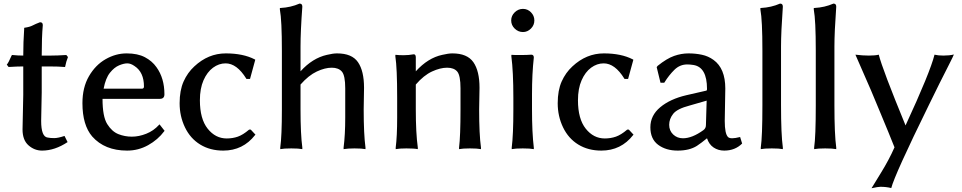

<svg xmlns="http://www.w3.org/2000/svg" viewBox="-20 -794 5190 1036"><path d="M16.6 -445.3Q25.4 -454.1 43 -495.1L44.9 -497.1H47.9Q77.1 -494.1 105.5 -494.1Q105.5 -566.4 110.4 -637.7V-643.6L113.3 -644.5Q140.6 -648.4 156.2 -656.7Q171.9 -665 195.3 -673.8H197.3Q210.9 -673.8 210.9 -658.2Q205.1 -591.8 205.1 -494.1H254.9Q289.1 -494.1 335.9 -497.1H337.9L346.7 -486.3L337.9 -460.9L331.1 -432.6H328.1Q295.9 -435.5 245.1 -435.5H205.1V-294.9L202.1 -141.6Q202.1 -55.7 237.3 -51.8Q252 -48.8 272.5 -48.8Q293 -48.8 328.1 -60.5L344.7 -27.3Q275.4 18.6 207 18.6Q166 18.6 133.8 -9.8Q101.6 -38.1 101.6 -95.7L105.5 -282.2V-435.5Q72.3 -435.5 28.3 -432.6H26.4Z M424.8 -237.3Q424.8 -322.3 460 -382.8Q495.1 -443.4 549.8 -474.6Q604.5 -505.9 663.6 -505.9Q722.7 -505.9 761.7 -485.4Q800.8 -464.8 824.2 -431.6Q867.2 -372.1 867.2 -285.2Q867.2 -260.7 842.8 -260.7H533.2Q533.2 -165 558.6 -124.5Q584 -84 618.7 -70.3Q653.3 -56.6 691.4 -56.6Q729.5 -56.6 769 -72.3Q808.6 -87.9 837.9 -120.1L840.8 -123L868.2 -87.9L866.2 -85.9Q832 -40 779.3 -10.7Q726.6 18.6 666 18.6Q544.9 18.6 477.5 -57.6Q424.8 -119.1 424.8 -237.3ZM539.1 -315.4H745.1Q756.8 -315.4 756.8 -327.1Q756.8 -404.3 706.1 -437.5Q685.5 -452.1 667 -452.1Q648.4 -452.1 622.6 -441.4Q596.7 -430.7 573.2 -401.4Q549.8 -372.1 539.1 -315.4Z M1028.3 -435.5Q1103.5 -505.9 1198.2 -505.9Q1292 -505.9 1354.5 -473.6L1357.4 -471.7L1329.1 -368.2H1309.6L1308.6 -370.1Q1257.8 -452.1 1197.3 -452.1Q1161.1 -452.1 1129.4 -428.7Q1097.7 -405.3 1078.1 -360.8Q1058.6 -316.4 1058.6 -252.9Q1058.6 -152.3 1100.6 -99.6Q1142.6 -46.9 1203.1 -46.9Q1235.4 -46.9 1263.2 -56.6Q1291 -66.4 1323.2 -93.8L1324.2 -94.7H1333L1358.4 -67.4L1356.4 -65.4Q1291 18.6 1184.6 18.6Q1113.3 18.6 1060.1 -14.2Q1006.8 -46.9 978 -106.9Q949.2 -167 949.2 -236.8Q949.2 -306.6 970.7 -354.5Q992.2 -402.3 1028.3 -435.5Z M1490.2 -742.2V-751H1494.1Q1548.8 -753.9 1595.7 -774.4H1597.7Q1611.3 -774.4 1611.3 -757.8Q1601.6 -626 1601.6 -543V-409.2Q1666 -480.5 1744.1 -498Q1776.4 -505.9 1798.8 -505.9Q1878.9 -505.9 1911.6 -458.5Q1944.3 -411.1 1944.3 -320.3L1942.4 -204.1Q1942.4 -69.3 1952.1 2V10.7Q1932.6 6.8 1892.6 6.8Q1857.4 6.8 1834 10.7V2Q1842.8 -66.4 1842.8 -160.2V-317.4Q1842.8 -386.7 1824.7 -407.7Q1806.6 -428.7 1770 -428.7Q1733.4 -428.7 1689.5 -408.2Q1645.5 -387.7 1601.6 -337.9V-204.1Q1601.6 -69.3 1611.3 2V10.7Q1591.8 6.8 1551.8 6.8Q1511.7 6.8 1492.2 10.7V2Q1501 -59.6 1501 -204.1V-519.5Q1501 -685.5 1490.2 -742.2Z M2113.3 -489.3V-498H2117.2Q2130.9 -496.1 2158.2 -496.1Q2185.5 -496.1 2211.9 -501H2212.9Q2222.7 -501 2223.6 -486.3V-409.2Q2289.1 -481.4 2366.2 -498Q2399.4 -505.9 2420.9 -505.9Q2501 -505.9 2534.2 -458.5Q2567.4 -411.1 2567.4 -320.3L2565.4 -204.1Q2565.4 -69.3 2575.2 2V10.7Q2555.7 6.8 2515.6 6.8Q2476.6 6.8 2457 10.7V2Q2464.8 -59.6 2464.8 -204.1V-317.4Q2464.8 -386.7 2447.3 -407.7Q2429.7 -428.7 2392.6 -428.7Q2355.5 -428.7 2311 -408.2Q2266.6 -387.7 2223.6 -337.9V-204.1Q2223.6 -76.2 2234.4 2V10.7Q2214.8 6.8 2172.9 6.8Q2134.8 6.8 2115.2 10.7V2Q2123 -58.6 2123 -160.2V-266.6Q2123 -427.7 2113.3 -489.3Z M2738.3 -683.6Q2738.3 -709 2757.3 -727.5Q2776.4 -746.1 2801.8 -746.1Q2827.1 -746.1 2845.2 -727.5Q2863.3 -709 2863.3 -683.6Q2863.3 -658.2 2844.7 -639.6Q2826.2 -621.1 2801.8 -621.1Q2776.4 -621.1 2757.3 -639.6Q2738.3 -658.2 2738.3 -683.6ZM2739.3 -489.3V-498H2743.2Q2751 -497.1 2762.7 -497.1H2788.1Q2825.2 -497.1 2846.7 -499Q2860.4 -499 2860.4 -483.4Q2850.6 -395.5 2850.6 -286.1V-204.1Q2850.6 -78.1 2860.4 2.9V10.7Q2840.8 6.8 2800.8 6.8Q2760.7 6.8 2741.2 10.7V2Q2750 -66.4 2750 -204.1V-266.6Q2750 -407.2 2739.3 -489.3Z M3068.4 -435.5Q3143.6 -505.9 3238.3 -505.9Q3332 -505.9 3394.5 -473.6L3397.5 -471.7L3369.1 -368.2H3349.6L3348.6 -370.1Q3297.9 -452.1 3237.3 -452.1Q3201.2 -452.1 3169.4 -428.7Q3137.7 -405.3 3118.2 -360.8Q3098.6 -316.4 3098.6 -252.9Q3098.6 -152.3 3140.6 -99.6Q3182.6 -46.9 3243.2 -46.9Q3275.4 -46.9 3303.2 -56.6Q3331.1 -66.4 3363.3 -93.8L3364.3 -94.7H3373L3398.4 -67.4L3396.5 -65.4Q3331.1 18.6 3224.6 18.6Q3153.3 18.6 3100.1 -14.2Q3046.9 -46.9 3018.1 -106.9Q2989.3 -167 2989.3 -236.8Q2989.3 -306.6 3010.7 -354.5Q3032.2 -402.3 3068.4 -435.5Z M3683.6 -280.3 3790 -304.7Q3794.9 -304.7 3794.9 -314.5Q3794.9 -431.6 3721.7 -443.4Q3703.1 -446.3 3688.5 -446.3Q3648.4 -446.3 3619.1 -417.5Q3589.8 -388.7 3565.4 -349.6L3564.5 -347.7H3543.9L3523.4 -431.6L3528.3 -438.5Q3578.1 -478.5 3617.2 -492.2Q3656.2 -505.9 3694.8 -505.9Q3733.4 -505.9 3767.6 -498.5Q3801.8 -491.2 3830.1 -470.7Q3893.6 -424.8 3893.6 -316.4L3890.6 -141.6Q3890.6 -72.3 3908.2 -54.7Q3915 -47.9 3930.7 -47.9Q3946.3 -47.9 3973.6 -54.7L3984.4 -19.5Q3946.3 18.6 3887.7 18.6Q3855.5 18.6 3830.6 2Q3805.7 -14.6 3794.9 -47.9Q3762.7 -21.5 3740.2 -6.8Q3700.2 18.6 3636.7 18.6Q3573.2 18.6 3531.2 -12.7Q3489.3 -43.9 3489.3 -107.4Q3489.3 -170.9 3542.5 -215.3Q3595.7 -259.8 3683.6 -280.3ZM3665 -47.9Q3714.8 -47.9 3775.4 -91.8Q3789.1 -101.6 3789.1 -119.1L3793 -251L3701.2 -224.6Q3633.8 -207 3612.3 -179.7Q3590.8 -152.3 3590.8 -120.6Q3590.8 -88.9 3612.3 -68.4Q3633.8 -47.9 3665 -47.9Z M4083 -742.2V-751H4086.9Q4141.6 -753.9 4188.5 -774.4H4190.4Q4204.1 -774.4 4204.1 -757.8Q4194.3 -621.1 4194.3 -542V-226.6Q4194.3 -69.3 4204.1 2V10.7Q4184.6 6.8 4144.5 6.8Q4104.5 6.8 4085 10.7V2Q4093.8 -56.6 4093.8 -226.6V-521.5Q4093.8 -685.5 4083 -742.2Z M4371.1 -742.2V-751H4375Q4429.7 -753.9 4476.6 -774.4H4478.5Q4492.2 -774.4 4492.2 -757.8Q4482.4 -621.1 4482.4 -542V-226.6Q4482.4 -69.3 4492.2 2V10.7Q4472.7 6.8 4432.6 6.8Q4392.6 6.8 4373 10.7V2Q4381.8 -56.6 4381.8 -226.6V-521.5Q4381.8 -685.5 4371.1 -742.2Z M4595.7 -499Q4634.8 -494.1 4668.5 -494.1Q4702.1 -494.1 4721.7 -499Q4741.2 -420.9 4866.2 -117.2Q4999 -404.3 5022.5 -499Q5042 -494.1 5070.3 -494.1Q5103.5 -494.1 5127 -500Q5124 -491.2 5100.1 -444.3Q5076.2 -397.5 5048.8 -342.8L4991.2 -225.6Q4807.6 148.4 4789.1 220.7Q4761.7 213.9 4730.5 213.9Q4717.8 213.9 4682.6 221.7L4733.4 138.7Q4776.4 69.3 4806.6 1Q4793.9 -32.2 4772.9 -82.5Q4752 -132.8 4728 -190.9Q4704.1 -249 4679.7 -306.6Z"/></svg>

Font: GenEi LateGo v2
Style: Medium
Weight: 500
Designer: o_tamon (Modified)
Foundry: o_tamon / Adobe Systems Incorporated / FONT 910 / Philipp H. Poll
Version: Version 2.1;Original Version 1.004